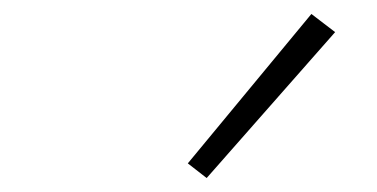

<svg xmlns="http://www.w3.org/2000/svg" viewBox="-20 -809 540 275"><path d="M276 -554 249 -575 426 -789 460 -763Z"/></svg>

Font: Iosevka Extralight
Style: Italic
Weight: 200
Italic angle: -9°
Monospace: yes
Designer: Belleve Invis
Foundry: Belleve Invis
Version: Version 32.5.0; ttfautohint (v1.8.4)